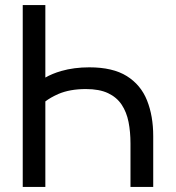

<svg xmlns="http://www.w3.org/2000/svg" viewBox="-20 -740 696 760"><path d="M159.5 -720V-433Q186.5 -448.5 222.5 -459Q273 -473.5 333.5 -473.5Q426.5 -473.5 482 -438.8Q537.5 -404 562 -342.5Q586.5 -281 586.5 -201.5V0H496.5V-172Q496.5 -218 488.8 -257.2Q481 -296.5 461.5 -325.8Q442 -355 407.8 -371.2Q373.5 -387.5 320 -387.5Q256.5 -387.5 211 -368Q179.5 -354 159.5 -338.5V0H70V-720Z"/></svg>

Font: Cns Manrope Med
Style: Regular
Weight: 500
Designer: Mikhail Sharanda
Foundry: Mikhail Sharanda
Version: Version 4.504